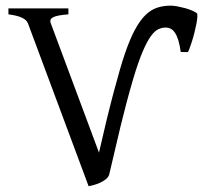

<svg xmlns="http://www.w3.org/2000/svg" viewBox="-20 -645 745 680"><path d="M330.6 -104.5Q344.2 -165 357.4 -219.2Q370.6 -273.4 382.6 -318.4Q394.5 -363.3 404.5 -397.9Q414.6 -432.6 421.9 -453.6Q439.5 -505.4 457.3 -538.6Q475.1 -571.8 494.6 -591.1Q514.2 -610.4 536.4 -617.7Q558.6 -625 585 -625Q594.2 -625 607.4 -622.6Q620.6 -620.1 634.3 -616.5Q647.9 -612.8 659.4 -607.9Q670.9 -603 676.8 -598.6Q679.7 -596.2 679 -585.2Q678.2 -574.2 675.3 -559.1Q672.4 -543.9 668 -526.9Q663.6 -509.8 658.9 -495.4Q654.3 -481 650.4 -470.9Q646.5 -460.9 645 -460.4L620.1 -460.9Q616.7 -485.8 611.6 -502.4Q606.4 -519 599.6 -529.1Q592.8 -539.1 584.5 -543.2Q576.2 -547.4 566.4 -547.4Q553.7 -547.4 540.8 -541.5Q527.8 -535.6 513.9 -516.4Q500 -497.1 484.6 -460.7Q469.2 -424.3 451.2 -363.8Q438.5 -320.3 427.7 -279.5Q417 -238.8 407 -197.8Q397 -156.7 387.5 -115Q377.9 -73.2 367.2 -28.8Q364.7 -18.1 355.2 -10.5Q345.7 -2.9 334.2 2.2Q322.8 7.3 311.5 10.3Q300.3 13.2 293.9 14.6L79.1 -562Q74.2 -574.7 57.4 -582.5Q40.5 -590.3 9.8 -594.2V-615.2H222.2V-594.2Q183.1 -591.3 168.7 -584.2Q154.3 -577.1 159.7 -563Z"/></svg>

Font: Gentium Unicode
Style: Regular
Weight: 400
Version: Version 1.009